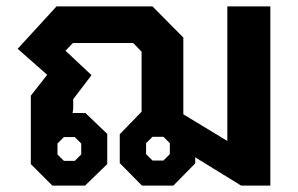

<svg xmlns="http://www.w3.org/2000/svg" viewBox="-20 -578 927 598"><path d="M822 -558V0H731L588 -88V-69L520 0H422L353 -70V-160L421 -230V-417L395 -444H207L184 -420L265 -344L208 -269V-238L206 -226H246L314 -161V-67L245 0H143L76 -67V-280L127 -345L35 -426L156 -558H455L551 -461V-222L688 -139V-558ZM509 -132 489 -152H455L435 -132V-98L455 -78H489L509 -98ZM179 -151 159 -131V-97L179 -77H213L233 -97V-131L213 -151Z"/></svg>

Font: Chakra Petch
Style: Bold
Weight: 700
Designer: Katatrad Aksorn Co.,Ltd.
Foundry: Cadson Demak Co.,Ltd.
Version: Version 1.000; ttfautohint (v1.6)